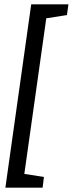

<svg xmlns="http://www.w3.org/2000/svg" viewBox="-20 -721 338 892"><path d="M5 151 125 -701H298L291 -651L195 -636L93 87L184 101L178 151Z"/></svg>

Font: Faustina Medium
Style: Italic
Weight: 500
Italic angle: -8°
Designer: Alfonso Garcia
Foundry: http://www.omnibus-type.com
Version: Version 1.200